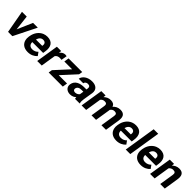

<svg xmlns="http://www.w3.org/2000/svg" viewBox="454 -2481 4221 4221"><g transform="rotate(45 2565.0 -370.0)"><path d="M105 -528 200 0H334L597 -528H449L294 -172L253 -528Z M597 -246C591 -211 592 -178 599 -147C619 -55 691 10 818 10C916 10 989 -29 1039 -85L983 -163C950 -127 905 -104 846 -104C770 -104 733 -150 736 -218H1073L1082 -278C1107 -434 1046 -538 890 -538C852 -538 816 -531 784 -518C690 -479 620 -390 600 -265ZM753 -314C769 -373 805 -424 871 -424C932 -424 961 -387 951 -326L949 -314Z M1106 0H1247L1302 -346C1326 -382 1360 -400 1415 -400C1430 -400 1452 -397 1466 -396L1489 -532C1478 -535 1460 -538 1446 -538C1388 -538 1346 -505 1317 -465L1324 -528H1190Z M1463 0H1902L1920 -114H1661L1964 -445L1978 -528H1554L1536 -414H1778L1477 -86Z M1979 -148C1975 -125 1977 -104 1983 -85C2001 -30 2053 10 2134 10C2196 10 2243 -14 2276 -47C2276 -28 2278 -13 2283 0H2426L2427 -8C2417 -41 2417 -79 2425 -128L2461 -352C2466 -383 2465 -410 2458 -433C2438 -501 2376 -538 2278 -538C2209 -538 2150 -519 2106 -488C2070 -462 2035 -423 2027 -370H2168C2175 -412 2210 -434 2254 -434C2307 -434 2327 -404 2319 -353L2314 -323H2251C2117 -323 2000 -279 1979 -148ZM2122 -159C2131 -218 2182 -240 2243 -240H2301L2287 -149C2266 -120 2228 -98 2183 -98C2144 -98 2116 -122 2122 -159Z M2487 0H2628L2687 -374C2708 -403 2738 -423 2782 -423C2795 -423 2806 -422 2816 -420C2850 -412 2855 -379 2848 -335L2795 0H2936L2992 -352V-363C3012 -397 3043 -423 3090 -423C3149 -423 3166 -396 3156 -336L3103 0H3245L3298 -336C3318 -462 3283 -538 3160 -538C3082 -538 3030 -506 2989 -458C2973 -509 2931 -538 2861 -538C2791 -538 2737 -509 2698 -469L2704 -528H2571Z M3350 -246C3344 -211 3345 -178 3352 -147C3372 -55 3444 10 3571 10C3669 10 3742 -29 3792 -85L3736 -163C3703 -127 3658 -104 3599 -104C3523 -104 3486 -150 3489 -218H3826L3835 -278C3860 -434 3799 -538 3643 -538C3605 -538 3569 -531 3537 -518C3443 -479 3373 -390 3353 -265ZM3506 -314C3522 -373 3558 -424 3624 -424C3685 -424 3714 -387 3704 -326L3702 -314Z M3859 0H4000L4119 -750H3978Z M4107 -246C4101 -211 4102 -178 4109 -147C4129 -55 4201 10 4328 10C4426 10 4499 -29 4549 -85L4493 -163C4460 -127 4415 -104 4356 -104C4280 -104 4243 -150 4246 -218H4583L4592 -278C4617 -434 4556 -538 4400 -538C4362 -538 4326 -531 4294 -518C4200 -479 4130 -390 4110 -265ZM4263 -314C4279 -373 4315 -424 4381 -424C4442 -424 4471 -387 4461 -326L4459 -314Z M4616 0H4757L4816 -373C4837 -401 4870 -423 4914 -423C4973 -423 4994 -397 4984 -337L4931 0H5072L5125 -336C5145 -460 5112 -538 4990 -538C4921 -538 4865 -508 4827 -467L4833 -528H4700Z"/></g></svg>

Font: Asimov Pro
Style: BdObl
Weight: 700
Designer: Google
Version: Version 2.000980; 2014